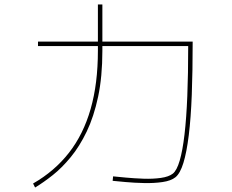

<svg xmlns="http://www.w3.org/2000/svg" viewBox="-20 -820 1040 859"><path d="M484 -11 486 -31Q506 -29 543 -25.5Q580 -22 622 -20.5Q664 -19 699.5 -24Q735 -29 753 -43Q771 -57 784 -101.5Q797 -146 805.5 -218.5Q814 -291 818 -390.5Q822 -490 822 -614H150V-634H842Q842 -501 838 -396Q834 -291 824.5 -214.5Q815 -138 800.5 -91Q786 -44 765 -27Q745 -11 707 -5.5Q669 0 625 -1Q581 -2 542.5 -5.5Q504 -9 484 -11ZM137 19 128 1Q224 -54 288.5 -136.5Q353 -219 385.5 -332.5Q418 -446 418 -593V-800H438V-593Q438 -477 419 -387.5Q400 -298 368 -231.5Q336 -165 296.5 -117Q257 -69 216 -36.5Q175 -4 137 19Z"/></svg>

Font: Murecho Thin
Style: Regular
Weight: 100
Designer: Neil Summerour
Foundry: Positype
Version: Version 1.010